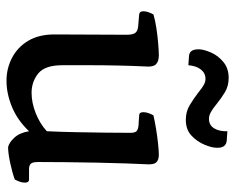

<svg xmlns="http://www.w3.org/2000/svg" viewBox="-88 -718 740 605"><g transform="rotate(90 282.5 -415.0)"><path d="M234 -65Q195 -65 161.5 -82.5Q128 -100 108 -133.5Q88 -167 88 -216L89 -444Q89 -464 82.5 -471.5Q76 -479 61 -480L25 -483Q15 -484 15 -496Q15 -510 25 -528Q41 -533 66.5 -537Q92 -541 117 -543Q142 -545 154 -545Q173 -545 182 -536Q191 -527 189 -504Q187 -464 186 -418Q185 -372 185 -331V-241Q185 -186 211 -165Q237 -144 272 -144Q303 -144 336 -157Q369 -170 393 -192Q395 -234 396 -283.5Q397 -333 397.5 -379Q398 -425 398 -456Q398 -470 392.5 -475Q387 -480 374 -481L343 -483Q333 -483 333 -496Q333 -510 343 -528Q360 -532 384 -536Q408 -540 431.5 -542.5Q455 -545 467 -545Q484 -545 491.5 -536.5Q499 -528 497 -504Q496 -484 494.5 -442.5Q493 -401 492 -349.5Q491 -298 490.5 -249Q490 -200 490 -165Q490 -147 495.5 -141.5Q501 -136 513 -136H545Q555 -136 555 -123Q555 -109 545 -91Q523 -83 492.5 -76.5Q462 -70 443 -70Q429 -73 413.5 -89.5Q398 -106 393 -136Q359 -100 317 -82.5Q275 -65 234 -65ZM422 -759Q447 -757 445 -726Q445 -712 435.5 -689Q426 -666 407 -648Q388 -630 357 -630Q331 -630 310.5 -642.5Q290 -655 273 -668Q256 -682 246.5 -687Q237 -692 228 -692Q210 -692 198.5 -677.5Q187 -663 185 -638L157 -640Q133 -641 135 -674Q136 -689 145.5 -710.5Q155 -732 175 -748.5Q195 -765 225 -765Q251 -765 270.5 -753Q290 -741 306 -728Q323 -714 333.5 -708.5Q344 -703 354 -703Q374 -703 384 -719.5Q394 -736 393 -761Z"/></g></svg>

Font: Gowun Batang
Style: Bold
Weight: 700
Designer: Yanghee Ryu
Foundry: Yanghee Ryu
Version: Version 2.000